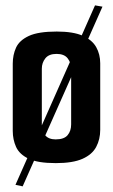

<svg xmlns="http://www.w3.org/2000/svg" viewBox="-20 -590 411 700"><path d="M183.5 4.7Q118 4.7 84.4 -11.3Q50.8 -27.3 38.6 -54.3Q26.5 -81.3 26.5 -112.6V-357.8Q26.5 -390 38.6 -416.5Q50.8 -443 85.2 -459Q119.7 -475 186.9 -475Q247.2 -475 281.6 -459.6Q316.1 -444.3 330.7 -418.2Q345.4 -392 345.4 -359.1V-116.6Q345.4 -82 330.7 -54.4Q316.1 -26.7 280.8 -11Q245.5 4.7 183.5 4.7ZM182.9 -81.8Q213.7 -81.8 226.5 -97.2Q239.4 -112.6 239.4 -136.5V-339.6Q239.4 -360.8 226.9 -377.1Q214.4 -393.5 186.2 -393.5Q158.1 -393.5 145.3 -377.3Q132.5 -361.1 132.5 -339.6V-133.4Q132.5 -111.6 144.9 -96.7Q157.4 -81.8 182.9 -81.8ZM62.6 89.4 36.4 83.8 326.4 -570.4 353.6 -565.7Z"/></svg>

Font: Smooch Sans Thin
Style: Regular
Weight: 100
Designer: Robert E. Leuschke
Foundry: Robert E. Leuschke
Version: Version 1.010